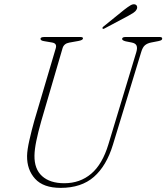

<svg xmlns="http://www.w3.org/2000/svg" viewBox="-20 -875 787 908"><path d="M493 -193.5 624.5 -628Q630.5 -648 625.8 -659.2Q621 -670.5 602.5 -674L574.5 -679.5Q557.5 -684 557.5 -690.5Q557.5 -700 573.5 -700H735Q747 -700 747 -693Q747 -688.5 743.8 -685.8Q740.5 -683 728.5 -680.5L695 -674Q677 -670.5 665.8 -661.2Q654.5 -652 647.5 -628L514 -190.5Q483.5 -90.5 424 -38.5Q364.5 13.5 267 13.5Q185 13.5 146 -29.5Q107 -72.5 108 -138Q108.5 -166 119 -212.2Q129.5 -258.5 142 -303L243.5 -646Q251 -670 226 -674L188 -680.5Q171.5 -683 171.5 -691.5Q171.5 -700 190 -700H360.5Q372.5 -700 372.5 -693.5Q372.5 -685.5 352 -681.5L307.5 -673.5Q282.5 -669 276 -647.5L175 -302Q160 -249 151.8 -208.8Q143.5 -168.5 143 -139.5Q142 -75.5 179.2 -42Q216.5 -8.5 284 -8.5Q358.5 -8.5 411.5 -53.5Q464.5 -98.5 493 -193.5ZM567.5 -829Q585.5 -843 597.5 -850Q609.5 -857 619 -854Q626.5 -851.5 628.2 -844.2Q630 -837 625.5 -829.5Q620.5 -820.5 610.2 -814Q600 -807.5 586.5 -800L473.5 -740Q467 -736.5 465 -740.5Q462.5 -744.5 470.5 -750.5Z"/></svg>

Font: Fraunces 72pt Soft Thin
Style: Italic
Weight: 100
Italic angle: -16°
Version: Version 1.000;[0bf87f6ff]